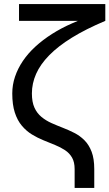

<svg xmlns="http://www.w3.org/2000/svg" viewBox="-20 -719 535 939"><path d="M495 -617Q400 -577 332 -535Q264 -493 220.5 -448.5Q177 -404 156.5 -357.5Q136 -311 136 -262Q136 -220 148.5 -192.5Q161 -165 183 -147Q205 -129 232 -117Q259 -105 287.5 -94Q316 -83 343.5 -69Q371 -55 393 -33Q415 -11 428 23Q441 57 441 108V200H345V108Q345 74 332.5 52Q320 30 298 15.5Q276 1 249 -10Q222 -21 192.5 -33Q163 -45 136 -61.5Q109 -78 87 -104Q65 -130 52.5 -168.5Q40 -207 40 -262Q40 -304 53.5 -344Q67 -384 92 -421Q117 -458 153 -491Q189 -524 234.5 -553Q280 -582 333 -605Q347 -611 361 -617H73V-699H495Z"/></svg>

Font: Syne Med Modified
Style: Regular
Weight: 500
Designer: Lucas Descroix
Foundry: Bonjour Monde
Version: Version 2.200